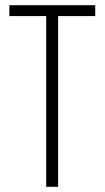

<svg xmlns="http://www.w3.org/2000/svg" viewBox="-20 -720 404 740"><path d="M158 0V-658H16V-700H347V-658H204V0Z"/></svg>

Font: Bebas Neue Book
Style: Regular
Weight: 300
Designer: Ryoichi Tsunekawa
Foundry: Ryoichi Tsunekawa
Version: Version 1.003;PS 001.003;hotconv 1.0.88;makeotf.lib2.5.64775